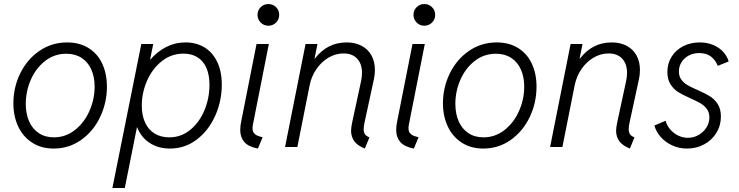

<svg xmlns="http://www.w3.org/2000/svg" viewBox="-20 -735 3695 960"><path d="M46.9 -218.3Q46.9 -298.3 81.3 -368.4Q115.7 -438.5 177.2 -480.7Q238.8 -522.9 315.4 -522.9Q377.9 -522.9 423.1 -494.6Q468.3 -466.3 491.5 -416Q514.6 -365.7 514.6 -301.8Q514.6 -221.2 480.7 -149.9Q446.8 -78.6 385.7 -35.4Q324.7 7.8 248.5 7.8Q186.5 7.8 140.9 -21.7Q95.2 -51.3 71 -102.5Q46.9 -153.8 46.9 -218.3ZM453.1 -301.8Q453.1 -350.1 436.5 -387.5Q419.9 -424.8 387.9 -445.6Q356 -466.3 311.5 -466.3Q252 -466.3 205.8 -430.4Q159.7 -394.5 134.3 -336.7Q108.9 -278.8 108.9 -215.3Q108.9 -166.5 125.2 -128.9Q141.6 -91.3 173.3 -69.8Q205.1 -48.3 249.5 -48.3Q308.1 -48.3 354.7 -85Q401.4 -121.6 427.2 -180.2Q453.1 -238.8 453.1 -301.8Z M686.5 -515.1H746.1L730.5 -437H731.9Q766.6 -477.5 811.3 -500.2Q856 -522.9 907.7 -522.9Q960 -522.9 1001 -498.8Q1042 -474.6 1065.4 -427Q1088.9 -379.4 1088.9 -311.5Q1088.9 -230.5 1056.4 -157Q1023.9 -83.5 964.6 -37.8Q905.3 7.8 829.6 7.8Q772 7.8 729 -19.8Q686 -47.4 665 -100.1L604 205.1H542ZM1027.3 -310.1Q1027.3 -385.3 993.2 -426Q959 -466.8 897 -466.8Q836.4 -466.8 789.1 -429.2Q741.7 -391.6 715.3 -331.5Q689 -271.5 689 -207.5Q689 -156.7 706.1 -120.8Q723.1 -85 754.2 -66.7Q785.2 -48.3 826.2 -48.3Q886.2 -48.3 932.1 -86.4Q978 -124.5 1002.7 -184.8Q1027.3 -245.1 1027.3 -310.1Z M1181.2 -85.4Q1181.2 -106 1186.5 -130.4L1262.7 -515.1H1324.2L1244.6 -112.3Q1242.7 -103 1242.7 -94.2Q1242.7 -79.1 1249.3 -70.3Q1255.9 -61.5 1266.1 -57.1Q1276.4 -52.7 1293 -48.8L1269.5 7.8Q1221.7 -1.5 1201.4 -25.1Q1181.2 -48.8 1181.2 -85.4ZM1267.6 -660.6Q1267.6 -683.6 1283.4 -699.2Q1299.3 -714.8 1321.8 -714.8Q1344.7 -714.8 1360.4 -699.2Q1376 -683.6 1376 -660.6Q1376 -638.2 1360.4 -622.3Q1344.7 -606.4 1321.8 -606.4Q1299.3 -606.4 1283.4 -622.3Q1267.6 -638.2 1267.6 -660.6Z M1735.4 -81.1Q1735.4 -96.2 1740.7 -122.1L1785.6 -330.6Q1790 -352.1 1790 -370.6Q1790 -416 1765.6 -441.9Q1741.2 -467.8 1698.2 -467.8Q1657.7 -467.8 1622.1 -446.5Q1586.4 -425.3 1561.8 -389.2Q1537.1 -353 1528.3 -309.1L1466.8 0H1405.3L1507.8 -515.1H1567.4L1552.7 -441.9H1554.2Q1616.2 -522.9 1713.4 -522.9Q1756.3 -522.9 1788.3 -505.9Q1820.3 -488.8 1837.4 -457.8Q1854.5 -426.8 1854.5 -385.3Q1854.5 -362.3 1849.6 -339.4L1802.7 -122.6Q1798.3 -103 1798.3 -88.9Q1798.3 -73.2 1804.9 -63.7Q1811.5 -54.2 1827.1 -48.3L1804.2 7.8Q1766.6 -7.3 1751 -29.5Q1735.4 -51.8 1735.4 -81.1Z M1960.9 -85.4Q1960.9 -106 1966.3 -130.4L2042.5 -515.1H2104L2024.4 -112.3Q2022.5 -103 2022.5 -94.2Q2022.5 -79.1 2029.1 -70.3Q2035.6 -61.5 2045.9 -57.1Q2056.2 -52.7 2072.8 -48.8L2049.3 7.8Q2001.5 -1.5 1981.2 -25.1Q1960.9 -48.8 1960.9 -85.4ZM2047.4 -660.6Q2047.4 -683.6 2063.2 -699.2Q2079.1 -714.8 2101.6 -714.8Q2124.5 -714.8 2140.1 -699.2Q2155.8 -683.6 2155.8 -660.6Q2155.8 -638.2 2140.1 -622.3Q2124.5 -606.4 2101.6 -606.4Q2079.1 -606.4 2063.2 -622.3Q2047.4 -638.2 2047.4 -660.6Z M2194.8 -218.3Q2194.8 -298.3 2229.2 -368.4Q2263.7 -438.5 2325.2 -480.7Q2386.7 -522.9 2463.4 -522.9Q2525.9 -522.9 2571 -494.6Q2616.2 -466.3 2639.4 -416Q2662.6 -365.7 2662.6 -301.8Q2662.6 -221.2 2628.7 -149.9Q2594.7 -78.6 2533.7 -35.4Q2472.7 7.8 2396.5 7.8Q2334.5 7.8 2288.8 -21.7Q2243.2 -51.3 2219 -102.5Q2194.8 -153.8 2194.8 -218.3ZM2601.1 -301.8Q2601.1 -350.1 2584.5 -387.5Q2567.9 -424.8 2535.9 -445.6Q2503.9 -466.3 2459.5 -466.3Q2399.9 -466.3 2353.8 -430.4Q2307.6 -394.5 2282.2 -336.7Q2256.8 -278.8 2256.8 -215.3Q2256.8 -166.5 2273.2 -128.9Q2289.6 -91.3 2321.3 -69.8Q2353 -48.3 2397.5 -48.3Q2456.1 -48.3 2502.7 -85Q2549.3 -121.6 2575.2 -180.2Q2601.1 -238.8 2601.1 -301.8Z M3060.5 -81.1Q3060.5 -96.2 3065.9 -122.1L3110.8 -330.6Q3115.2 -352.1 3115.2 -370.6Q3115.2 -416 3090.8 -441.9Q3066.4 -467.8 3023.4 -467.8Q2982.9 -467.8 2947.3 -446.5Q2911.6 -425.3 2887 -389.2Q2862.3 -353 2853.5 -309.1L2792 0H2730.5L2833 -515.1H2892.6L2877.9 -441.9H2879.4Q2941.4 -522.9 3038.6 -522.9Q3081.5 -522.9 3113.5 -505.9Q3145.5 -488.8 3162.6 -457.8Q3179.7 -426.8 3179.7 -385.3Q3179.7 -362.3 3174.8 -339.4L3127.9 -122.6Q3123.5 -103 3123.5 -88.9Q3123.5 -73.2 3130.1 -63.7Q3136.7 -54.2 3152.3 -48.3L3129.4 7.8Q3091.8 -7.3 3076.2 -29.5Q3060.5 -51.8 3060.5 -81.1Z M3252 -107.4 3308.1 -131.3Q3314 -107.9 3330.6 -88.4Q3347.2 -68.8 3370.6 -57.4Q3394 -45.9 3419.4 -45.9Q3447.8 -45.9 3472.4 -59.8Q3497.1 -73.7 3512 -97.2Q3526.9 -120.6 3526.9 -147.9Q3526.9 -172.9 3514.4 -189.9Q3502 -207 3483.2 -218Q3464.4 -229 3432.6 -243.2Q3394.5 -260.3 3371.8 -274.2Q3349.1 -288.1 3333 -312.7Q3316.9 -337.4 3316.9 -375Q3316.9 -418 3338.1 -451.7Q3359.4 -485.4 3396.2 -504.2Q3433.1 -522.9 3478 -522.9Q3517.1 -522.9 3547.6 -509.5Q3578.1 -496.1 3597.2 -474.4Q3616.2 -452.6 3623.5 -427.7L3568.8 -405.8Q3558.6 -433.1 3535.9 -451.4Q3513.2 -469.7 3476.1 -469.7Q3446.8 -469.7 3423.6 -457.3Q3400.4 -444.8 3387.5 -423.8Q3374.5 -402.8 3374.5 -377.9Q3374.5 -353 3387 -336.4Q3399.4 -319.8 3418 -309.1Q3436.5 -298.3 3468.3 -284.7Q3505.9 -268.1 3529.1 -253.9Q3552.2 -239.7 3568.4 -215.1Q3584.5 -190.4 3584.5 -152.3Q3584.5 -107.4 3562 -70.8Q3539.6 -34.2 3500.7 -13.2Q3461.9 7.8 3415.5 7.8Q3375 7.8 3340.8 -8.1Q3306.6 -23.9 3283.4 -50.3Q3260.3 -76.7 3252 -107.4Z"/></svg>

Font: Reddit Sans Fudge Light Italic
Style: Regular
Weight: 300
Italic angle: -11.25°
Designer: Stephen Hutchings
Version: Version 1.013